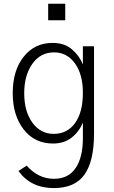

<svg xmlns="http://www.w3.org/2000/svg" viewBox="-20 -756 601 1010"><path d="M107.4 -265.6Q107.4 -169.9 150.4 -110.8Q193.4 -51.8 262.7 -51.8Q334 -51.8 375 -108.9Q416 -166 416 -267.6Q416 -365.2 374 -422.9Q332 -480.5 264.6 -480.5Q192.4 -480.5 149.9 -419.9Q107.4 -359.4 107.4 -265.6ZM46.9 -265.6Q46.9 -384.8 104.5 -457.5Q162.1 -530.3 256.8 -530.3Q319.3 -530.3 358.9 -496.1Q398.4 -461.9 416 -417V-512.7H474.6V-52.7Q474.6 91.8 424.3 162.6Q374 233.4 262.7 233.4Q142.6 233.4 77.1 143.6L120.1 115.2Q181.6 184.6 263.7 184.6Q339.8 184.6 377.9 127.9Q416 71.3 416 -28.3V-111.3Q396.5 -63.5 356.9 -32.2Q317.4 -1 258.8 -1Q162.1 -1 104.5 -75.2Q46.9 -149.4 46.9 -265.6ZM233.4 -649.4V-736.3H323.2V-649.4Z"/></svg>

Font: Gothic A1 Light
Style: Regular
Weight: 300
Version: Version 2.50